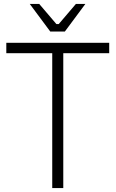

<svg xmlns="http://www.w3.org/2000/svg" viewBox="-20 -954 586 974"><path d="M235 -794 131 -934H179L266 -832H278L365 -934H413L309 -794ZM245 0V-684H12V-737H534V-684H301V0Z"/></svg>

Font: Tomorrow Light
Style: Regular
Weight: 300
Designer: Tony de Marco, Monica Rizzolli
Foundry: Just in Type
Version: Version 2.002